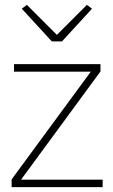

<svg xmlns="http://www.w3.org/2000/svg" viewBox="-20 -773 468 793"><path d="M28 0V-32L355 -477H38V-508H395V-478L67 -31H404V0ZM194 -602 70 -737 91 -753 215 -629 339 -753 360 -737 236 -602Z"/></svg>

Font: IBM Plex Sans Devanagari ExtraLight
Style: Regular
Weight: 200
Designer: Mike Abbink, Paul van der Laan, Pieter van Rosmalen, Erin McLaughlin
Foundry: Bold Monday
Version: Version 1.1